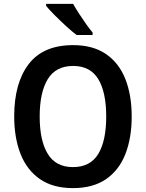

<svg xmlns="http://www.w3.org/2000/svg" viewBox="-20 -957 750 987"><path d="M657 -358Q657 -248 624.5 -165Q592 -82 525 -36Q458 10 355 10Q252 10 185 -36.5Q118 -83 85.5 -166Q53 -249 53 -359Q53 -530 127.5 -627.5Q202 -725 356 -725Q458 -725 525 -679Q592 -633 624.5 -550.5Q657 -468 657 -358ZM184 -358Q184 -234 225.5 -166Q267 -98 355 -98Q444 -98 485 -165.5Q526 -233 526 -358Q526 -483 485 -550.5Q444 -618 356 -618Q267 -618 225.5 -550Q184 -482 184 -358ZM356 -937Q368 -915 386 -887.5Q404 -860 422.5 -833.5Q441 -807 456 -790V-777H374Q351 -794 320 -822.5Q289 -851 260.5 -879.5Q232 -908 217 -927V-937Z"/></svg>

Font: Noto Sans Lao SemiCondensed SemiBold
Style: Regular
Weight: 600
Width: 4
Designer: Monotype Design Team
Foundry: Monotype Imaging Inc.
Version: Version 2.003; ttfautohint (v1.8.4.7-5d5b)